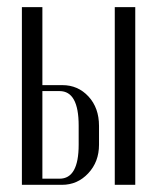

<svg xmlns="http://www.w3.org/2000/svg" viewBox="-20 -515 432 535"><path d="M98.1 -277.8H153.8Q197.3 -277.8 226.6 -246.1Q255.9 -214.4 255.9 -164.1V-111.8Q255.9 -64 225.8 -32Q195.8 0 152.8 0H41V-495.1H98.1ZM299.8 -495.1H356.9V0H299.8ZM199.2 -111.8V-165Q199.2 -261.2 146 -261.2H98.1V-17.1H146Q199.2 -17.1 199.2 -111.8Z"/></svg>

Font: Moniqa Narrow Heading
Style: Regular
Weight: 400
Width: 4
Designer: Rajesh Rajput
Foundry: Rajesh Rajput
Version: Version 1.000